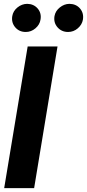

<svg xmlns="http://www.w3.org/2000/svg" viewBox="-20 -966 447 986"><path d="M275.4 -727.5 155.3 0H1.5L122.1 -727.5ZM112.3 -801.8Q78.6 -801.8 58.1 -825.9Q37.6 -850.1 43 -883.3Q47.4 -909.7 69.6 -927.7Q91.8 -945.8 119.6 -946.3Q153.3 -945.8 173.6 -922.1Q193.8 -898.4 188 -865.2Q184.1 -839.4 162.1 -820.6Q140.1 -801.8 112.3 -801.8ZM329.6 -801.8Q296.4 -801.8 275.4 -825.7Q254.4 -849.6 259.8 -883.3Q264.6 -909.7 287.1 -927.7Q309.6 -945.8 336.4 -946.3Q371.1 -945.8 391.1 -922.1Q411.1 -898.4 405.8 -865.2Q401.4 -839.4 379.6 -820.6Q357.9 -801.8 329.6 -801.8Z"/></svg>

Font: Inter Tight
Style: Bold Italic
Weight: 700
Italic angle: -9.39999°
Designer: Rasmus Andersson
Foundry: rsms
Version: Version 3.004